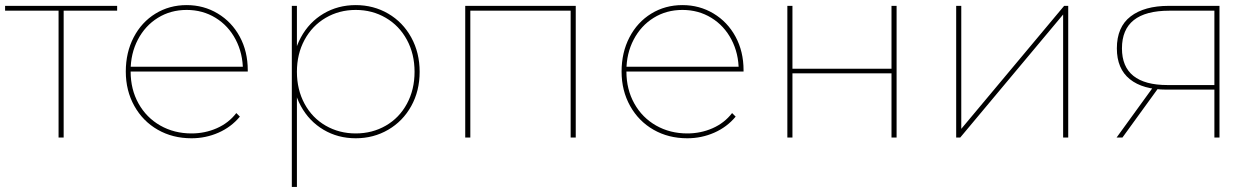

<svg xmlns="http://www.w3.org/2000/svg" viewBox="-24 -540 4926 754"><path d="M206 -506 214 -498H-4V-517H436V-498H218L226 -506V0H206Z M470 -259Q470 -334 501 -393.5Q532 -453 586.5 -486.5Q641 -520 709 -520Q776 -520 831 -487Q886 -454 917.5 -396Q949 -338 949 -264Q949 -262 949 -259H481V-278H938L930 -263Q930 -330 901.5 -384.5Q873 -439 822.5 -470Q772 -501 709 -501Q646 -501 596 -470Q546 -439 517.5 -384.5Q489 -330 489 -263V-259Q489 -189 520 -133.5Q551 -78 605.5 -47Q660 -16 728 -16Q781 -16 827.5 -36.5Q874 -57 904 -96L918 -82Q884 -41 834 -19Q784 3 728 3Q654 3 595.5 -30.5Q537 -64 503.5 -124Q470 -184 470 -259Z M1125 -258Q1125 -333 1157.5 -393Q1190 -453 1246.5 -486.5Q1303 -520 1373 -520Q1443 -520 1500.5 -486.5Q1558 -453 1591 -393Q1624 -333 1624 -258Q1624 -183 1591 -123.5Q1558 -64 1500.5 -30.5Q1443 3 1373 3Q1303 3 1246.5 -30.5Q1190 -64 1157.5 -123.5Q1125 -183 1125 -258ZM1122 -517H1142V-327L1132 -257L1142 -187V194H1122ZM1604 -258Q1604 -328 1574 -383.5Q1544 -439 1491 -470Q1438 -501 1373 -501Q1308 -501 1255 -470Q1202 -439 1172 -383.5Q1142 -328 1142 -258Q1142 -188 1172 -132.5Q1202 -77 1255 -46.5Q1308 -16 1373 -16Q1438 -16 1491 -46.5Q1544 -77 1574 -132.5Q1604 -188 1604 -258Z M1803 -517H2237V0H2217V-506L2225 -498H1815L1823 -506V0H1803Z M2417 -259Q2417 -334 2448 -393.5Q2479 -453 2533.5 -486.5Q2588 -520 2656 -520Q2723 -520 2778 -487Q2833 -454 2864.5 -396Q2896 -338 2896 -264Q2896 -262 2896 -259H2428V-278H2885L2877 -263Q2877 -330 2848.5 -384.5Q2820 -439 2769.5 -470Q2719 -501 2656 -501Q2593 -501 2543 -470Q2493 -439 2464.5 -384.5Q2436 -330 2436 -263V-259Q2436 -189 2467 -133.5Q2498 -78 2552.5 -47Q2607 -16 2675 -16Q2728 -16 2774.5 -36.5Q2821 -57 2851 -96L2865 -82Q2831 -41 2781 -19Q2731 3 2675 3Q2601 3 2542.5 -30.5Q2484 -64 2450.5 -124Q2417 -184 2417 -259Z M3068 -517H3088V-270H3477V-517H3497V0H3477V-252H3088V0H3068Z M3731 -517H3751V-34L4155 -517H4171V0H4151V-483L3747 0H3731Z M4745 -196 4753 -188H4558Q4464 -188 4413 -229Q4362 -270 4362 -350Q4362 -434 4416 -475.5Q4470 -517 4566 -517H4765V0H4745ZM4506 -200H4529L4384 0H4361ZM4745 -506 4753 -498H4568Q4382 -498 4382 -350Q4382 -278 4427 -242Q4472 -206 4561 -206H4753L4745 -199Z"/></svg>

Font: iiserrat Thin
Style: Regular
Weight: 100
Designer: Akira Ohta
Foundry: Akira Ohta
Version: Version 1.200;Glyphs 3.3.1 (3343)